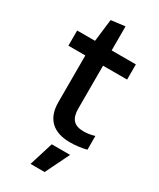

<svg xmlns="http://www.w3.org/2000/svg" viewBox="-228 -761 868 1051"><g transform="rotate(30 206.5 -236.0)"><path d="M289 10Q208 10 166 -30.5Q124 -71 124 -149V-444H17V-540H130L147 -681L235 -692V-540H388V-444H236V-173Q236 -124 257 -101.5Q278 -79 324 -79Q338 -79 355.5 -81.5Q373 -84 392 -90V-3Q369 3 342 6.5Q315 10 289 10ZM208 69H324L250 220H161Z"/></g></svg>

Font: EncodeSans
Style: Medium
Weight: 500
Designer: Pablo Impallari, Andres Torresi
Foundry: Pablo Impallari, Andres Torresi
Version: Version 1.000; ttfautohint (v1.4.1)